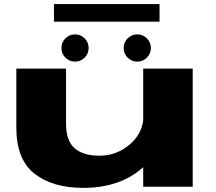

<svg xmlns="http://www.w3.org/2000/svg" viewBox="-20 -926 1072 952"><path d="M690 0V-97Q577 5.5 392.5 5.5Q241 5.5 151 -64.8Q61 -135 61 -293.5V-586H307.5V-312.5Q307.5 -228 350 -191Q392.5 -154 473 -154Q560.5 -154 626.5 -212.5Q681 -261 690 -328V-586H935.5V0ZM352 -620.5Q324 -620.5 304.2 -640.2Q284.5 -660 284.5 -688Q284.5 -716 304.2 -735.8Q324 -755.5 352 -755.5Q380 -755.5 399.8 -735.8Q419.5 -716 419.5 -688Q419.5 -660 399.8 -640.2Q380 -620.5 352 -620.5ZM660.5 -620.5Q632.5 -620.5 612.8 -640.2Q593 -660 593 -688Q593 -716 612.8 -735.8Q632.5 -755.5 660.5 -755.5Q688.5 -755.5 708.2 -735.8Q728 -716 728 -688Q728 -660 708.2 -640.2Q688.5 -620.5 660.5 -620.5ZM247.5 -818.5V-906H771V-818.5Z"/></svg>

Font: Anybody UltraExpanded ExtraBold
Style: Regular
Weight: 800
Width: 9
Designer: Tyler Finck
Foundry: Etcetera Type Company
Version: Version 1.010; ttfautohint (v1.8.3) -l 8 -r 50 -G 200 -x 14 